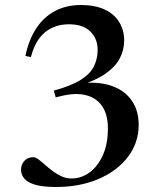

<svg xmlns="http://www.w3.org/2000/svg" viewBox="-20 -736 649 767"><path d="M202.5 -347 195 -374Q264.5 -393 302.5 -417Q340.5 -441 355.2 -471Q370 -501 370 -537Q370 -582 340.5 -610.5Q311 -639 256 -639Q199 -639 160 -607.2Q121 -575.5 103.5 -508L81.5 -512.5Q95 -577.5 125 -623Q155 -668.5 200 -692.2Q245 -716 304 -716Q359.5 -716 398 -698Q436.5 -680 456.2 -647.8Q476 -615.5 476 -574Q476 -535.5 458 -502Q440 -468.5 401.2 -441.5Q362.5 -414.5 299.5 -395L307.5 -404Q378.5 -410.5 429.2 -391.8Q480 -373 507 -333.2Q534 -293.5 534 -237.5Q534 -166.5 491.8 -110.2Q449.5 -54 374.8 -21.5Q300 11 203 11Q152 11 121.5 2.2Q91 -6.5 77.5 -22.2Q64 -38 64 -58Q64 -79 77.5 -93.5Q91 -108 112.5 -108Q122 -108 133.8 -99.2Q145.5 -90.5 159.5 -78Q173.5 -65.5 190 -53Q206.5 -40.5 225.5 -31.8Q244.5 -23 266 -23Q304.5 -23 337.5 -47Q370.5 -71 390.8 -115.8Q411 -160.5 411 -223Q411 -278.5 388 -312Q365 -345.5 322.5 -356Q280 -366.5 221 -351.5Z"/></svg>

Font: Newsreader 60pt Medium
Style: Regular
Weight: 500
Designer: Hugues Gentile
Foundry: Production Type
Version: Version 1.003